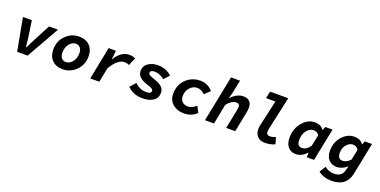

<svg xmlns="http://www.w3.org/2000/svg" viewBox="-16 -1623 5432 2741"><g transform="rotate(20 2700.0 -252.5)"><path d="M162 0 70 -496H205L241 -251Q248 -200 258 -101H262Q299 -179 338 -252L466 -496H602L321 0Z M854 12Q753 12 694 -48Q635 -108 635 -209Q635 -339 721 -423.5Q807 -508 923 -508Q1025 -508 1084 -448Q1143 -388 1143 -287Q1143 -157 1057 -72.5Q971 12 854 12ZM864 -100Q920 -100 962 -152.5Q1004 -205 1004 -283Q1004 -337 979.5 -366.5Q955 -396 913 -396Q857 -396 815 -344Q773 -292 773 -213Q773 -159 797.5 -129.5Q822 -100 864 -100Z M1273 0 1371 -497 1482 -496 1468 -364H1472Q1511 -431 1565.5 -469.5Q1620 -508 1677 -508Q1743 -508 1775 -487L1726 -369Q1693 -386 1650 -386Q1601 -386 1549.5 -341.5Q1498 -297 1454 -219L1410 0Z M2066 12Q1927 12 1838 -79L1914 -165Q1988 -90 2088 -90Q2163 -90 2163 -132Q2163 -153 2143 -165.5Q2123 -178 2065 -196Q1987 -222 1949 -258Q1911 -294 1911 -349Q1911 -424 1971.5 -466Q2032 -508 2120 -508Q2245 -508 2330 -427L2255 -347Q2181 -406 2105 -406Q2039 -406 2039 -365Q2039 -346 2060 -333.5Q2081 -321 2143 -299Q2217 -274 2254.5 -240.5Q2292 -207 2292 -150Q2292 -70 2229.5 -29Q2167 12 2066 12Z M2698 12Q2595 12 2527.5 -44.5Q2460 -101 2460 -205Q2460 -338 2549 -423Q2638 -508 2763 -508Q2825 -508 2874.5 -482.5Q2924 -457 2954 -418L2871 -342Q2823 -396 2753 -396Q2693 -396 2646 -344Q2599 -292 2599 -218Q2599 -160 2632.5 -130Q2666 -100 2718 -100Q2775 -100 2843 -156L2891 -63Q2811 12 2698 12Z M3016 0 3156 -701H3293L3251 -495L3228 -414H3232Q3321 -508 3416 -508Q3478 -508 3511 -475.5Q3544 -443 3544 -381Q3544 -346 3536 -306L3475 0H3338L3396 -290Q3403 -325 3403 -341Q3403 -391 3352 -391Q3282 -391 3212 -303L3153 0Z M3926 12Q3858 12 3816 -29.5Q3774 -71 3774 -144Q3774 -175 3782 -206L3869 -594H3727L3750 -701H4026L3914 -190Q3910 -170 3910 -153Q3910 -100 3968 -100Q4004 -100 4050 -121L4079 -20Q4008 12 3926 12Z M4397 12Q4322 12 4278.5 -38.5Q4235 -89 4235 -180Q4235 -315 4314.5 -411.5Q4394 -508 4501 -508Q4599 -508 4638 -443H4642L4663 -496H4773L4673 0H4562L4564 -68H4560Q4485 12 4397 12ZM4448 -100Q4516 -100 4572 -176L4608 -349Q4581 -396 4525 -396Q4464 -396 4420 -338.5Q4376 -281 4376 -197Q4376 -100 4448 -100Z M5007 196Q4887 196 4803 131L4862 36Q4924 88 5004 88Q5118 88 5145 -4L5166 -79H5162Q5132 -51 5091 -33Q5050 -15 5010 -15Q4932 -15 4886.5 -65Q4841 -115 4841 -200Q4841 -330 4919.5 -419Q4998 -508 5101 -508Q5199 -508 5238 -443H5242L5265 -496H5373L5275 -9Q5233 196 5007 196ZM5058 -127Q5119 -127 5174 -187L5208 -347Q5174 -396 5123 -396Q5070 -396 5026.5 -346.5Q4983 -297 4983 -221Q4983 -127 5058 -127Z"/></g></svg>

Font: TypoPRO Source Code Pro
Style: Bold Italic
Weight: 700
Italic angle: -11°
Monospace: yes
Designer: Paul D. Hunt, Teo Tuominen
Foundry: Adobe Systems Incorporated
Version: Version 1.030;PS 1.0;hotconv 1.0.84;makeotf.lib2.5.63406